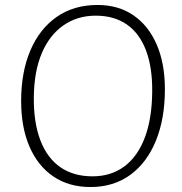

<svg xmlns="http://www.w3.org/2000/svg" viewBox="-20 -738 731 772"><path d="M65 -332Q65 -448 102 -535Q139 -622 208 -670Q277 -718 372 -718Q456 -718 516.5 -676.5Q577 -635 610 -559Q643 -483 643 -379Q643 -261 607 -172.5Q571 -84 504 -35Q437 14 344 14Q257 14 194.5 -28.5Q132 -71 98.5 -148.5Q65 -226 65 -332ZM116 -347Q115 -245 142.5 -173.5Q170 -102 223 -65.5Q276 -29 352 -29Q426 -29 479.5 -68.5Q533 -108 562 -184Q591 -260 592 -369Q593 -467 567 -535.5Q541 -604 490 -639.5Q439 -675 365 -675Q291 -675 235 -636Q179 -597 148 -524Q117 -451 116 -347Z"/></svg>

Font: Literata 18pt ExtraLight
Style: Italic
Weight: 250
Italic angle: -2°
Designer: Latin by Veronika Burian and Jose Scaglione. Greek by Irene Vlachou. Cyrillic by Vera Evstafieva
Foundry: TypeTogether
Version: Version 3.103;gftools[0.9.29]